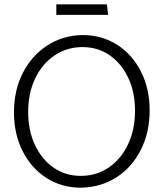

<svg xmlns="http://www.w3.org/2000/svg" viewBox="-20 -859 761 893"><path d="M357 14Q267 14 196.5 -31Q126 -76 85.5 -155.5Q45 -235 45 -337Q45 -439 86 -519.5Q127 -600 199 -647Q271 -694 363 -696Q454 -696 524.5 -651Q595 -606 635.5 -526.5Q676 -447 676 -345Q676 -243 635 -162Q594 -81 522 -34.5Q450 12 357 14ZM355 -41Q429 -41 486 -80Q543 -119 575.5 -187.5Q608 -256 608 -344Q608 -430 576.5 -497Q545 -564 490 -602Q435 -640 364 -640Q291 -640 233.5 -601Q176 -562 143.5 -494Q111 -426 111 -338Q111 -252 142.5 -185Q174 -118 229 -79.5Q284 -41 355 -41ZM242 -790H483L477 -839H242Z"/></svg>

Font: Catamaran Light
Style: Regular
Weight: 300
Designer: Pria Ravichandran
Version: Version 2.000